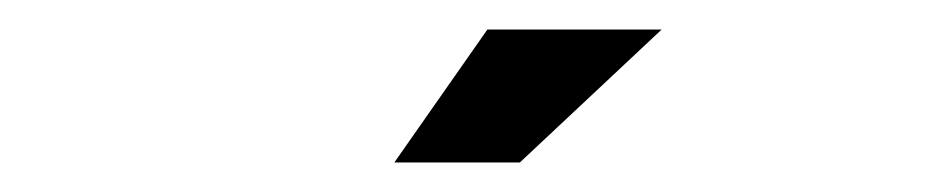

<svg xmlns="http://www.w3.org/2000/svg" viewBox="-20 -747 630 130"><path d="M247 -637H332L428 -727H310Z"/></svg>

Font: League Gothic SemiExpanded
Style: Regular
Weight: 400
Width: 6
Designer: The League of Moveable Type
Version: Version 1.600; ttfautohint (v1.8.3)